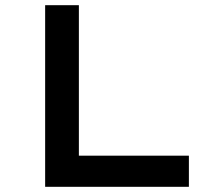

<svg xmlns="http://www.w3.org/2000/svg" viewBox="-20 -720 857 740"><path d="M154 0V-700H284V-120H708V0Z"/></svg>

Font: Lexend Peta Medium
Style: Regular
Weight: 500
Designer: Bonnie Shaver-Troup, Thomas Jockin
Foundry: Lexend
Version: Version 1.007